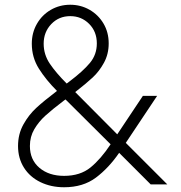

<svg xmlns="http://www.w3.org/2000/svg" viewBox="-20 -777 762 809"><path d="M56 -162Q56 -212 78.5 -252.5Q101 -293 133 -322.5Q165 -352 219 -393L220 -394Q174 -440 144 -487.5Q114 -535 114 -593Q114 -639 135.5 -676.5Q157 -714 194 -735.5Q231 -757 276 -757Q320 -757 357 -736Q394 -715 416 -678Q438 -641 438 -594Q438 -549 418 -512.5Q398 -476 370.5 -450.5Q343 -425 303 -394L297 -389L474 -211L582 -373H642L510 -175L685 0H615L482 -133Q438 -69 384 -28.5Q330 12 250 12Q195 12 150.5 -9.5Q106 -31 81 -70.5Q56 -110 56 -162ZM250 -36Q318 -36 361.5 -71.5Q405 -107 446 -169L256 -358L249 -353Q199 -315 171 -289.5Q143 -264 124.5 -232.5Q106 -201 106 -162Q106 -104 146 -70Q186 -36 250 -36ZM261 -425 273 -434Q330 -477 359 -512Q388 -547 388 -594Q388 -644 355.5 -676.5Q323 -709 276 -709Q228 -709 196 -675.5Q164 -642 164 -593Q164 -547 190 -508.5Q216 -470 261 -425Z"/></svg>

Font: Eudoxus Sans ExtraLight
Style: Regular
Weight: 200
Designer: Stijn de Vries
Foundry: tokotype
Version: Version 2.005